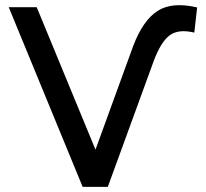

<svg xmlns="http://www.w3.org/2000/svg" viewBox="-20 -728 801 748"><path d="M302 0 14 -700H123L352 -145L499 -549Q537 -649 594 -685.5Q651 -722 748 -699L737 -601Q675 -616 640.5 -590Q606 -564 578 -488L400 0Z"/></svg>

Font: MOST Montserrat Medium
Style: Regular
Weight: 500
Designer: Julieta Ulanovsky
Foundry: Julieta Ulanovsky
Version: Version 8.000;March 11, 2024;FontCreator 15.0.0.2926 64-bit